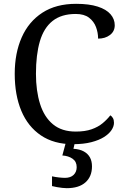

<svg xmlns="http://www.w3.org/2000/svg" viewBox="-20 -744 654 1004"><path d="M361 10Q262 10 194 -36Q126 -82 91.5 -164.5Q57 -247 57 -358Q57 -466 93.5 -548.5Q130 -631 201.5 -677.5Q273 -724 378 -724Q446 -724 491 -709.5Q536 -695 558 -669.5Q580 -644 580 -612Q580 -580 555 -561Q530 -542 493 -542Q493 -573 482 -602.5Q471 -632 445.5 -651.5Q420 -671 376 -671Q301 -671 255 -634.5Q209 -598 188.5 -528Q168 -458 168 -358Q168 -269 189.5 -200.5Q211 -132 257 -94Q303 -56 376 -56Q425 -56 459 -68Q493 -80 516.5 -99.5Q540 -119 557 -141Q565 -136 570.5 -126.5Q576 -117 576 -102Q576 -83 563 -63.5Q550 -44 524 -27.5Q498 -11 457.5 -0.5Q417 10 361 10ZM329 240Q319 240 305.5 238.5Q292 237 278 234.5Q264 232 252 229V178Q270 182 288.5 184Q307 186 320 186Q349 186 365 170.5Q381 155 381 130Q381 101 359.5 86Q338 71 306 69L327 -9H374L364 34Q397 36 418.5 48Q440 60 450.5 79.5Q461 99 461 126Q461 179 427 209.5Q393 240 329 240Z"/></svg>

Font: Noto Serif Telugu
Style: Regular
Weight: 400
Designer: Jelle Bosma - Monotype Design Team
Foundry: Monotype Imaging Inc.
Version: Version 2.003